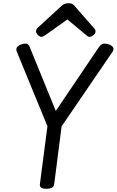

<svg xmlns="http://www.w3.org/2000/svg" viewBox="-20 -1160 726 1194"><path d="M268 14Q225 14 228 -14L275 -375L84 -840Q78 -855 86 -866.5Q94 -878 116 -885Q136 -891 147 -887.5Q158 -884 165 -867L327 -470L595 -867Q607 -884 620 -887.5Q633 -891 654 -885Q676 -878 683 -865.5Q690 -853 679 -837L363 -374L317 -14Q313 14 268 14ZM237 -931Q227 -931 215.5 -943Q204 -955 204 -965Q204 -971 206 -975.5Q208 -980 212 -985L357 -1118Q367 -1128 378 -1134Q389 -1140 406 -1140Q423 -1140 432.5 -1133.5Q442 -1127 449 -1117L567 -982Q572 -976 573 -971.5Q574 -967 574 -963Q574 -952 561 -941.5Q548 -931 539 -931Q530 -931 524 -935Q518 -939 511 -946L399 -1039L264 -943Q257 -938 250.5 -934.5Q244 -931 237 -931Z"/></svg>

Font: Playwrite GB J
Style: Italic
Weight: 400
Italic angle: -7.01216°
Designer: Veronika Burian, José Scaglione
Foundry: TypeTogether
Version: Version 1.002